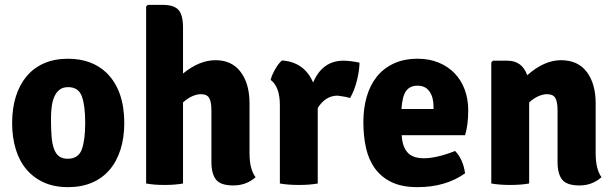

<svg xmlns="http://www.w3.org/2000/svg" viewBox="-20 -756 2531 791"><path d="M420 -455Q492 -383 492 -249Q492 -189 476.5 -140Q461 -91 431.5 -56.5Q402 -22 359 -3.5Q316 15 260 15Q204 15 161.5 -4Q119 -23 89.5 -57.5Q60 -92 45 -141Q30 -190 30 -249Q30 -309 45 -357.5Q60 -406 89 -441Q118 -476 161 -495Q204 -514 260 -514Q359 -514 420 -455ZM261 -397Q239 -397 225.5 -386.5Q212 -376 204 -358Q196 -340 193 -316.5Q190 -293 190 -266Q190 -224 192.5 -193.5Q195 -163 202.5 -142.5Q210 -122 223.5 -112Q237 -102 259 -102Q303 -102 317 -140.5Q331 -179 331 -250Q331 -322 317 -359.5Q303 -397 261 -397Z M1008 -330V-125Q1008 -58 1033 -26Q995 8 941 8Q889 8 870 -16Q851 -40 851 -89V-302Q851 -336 842 -352Q833 -368 807 -368Q792 -368 773 -360Q754 -352 734 -334V0Q701 6 658 6Q615 6 582 0V-729L589 -736H649Q697 -736 715.5 -715Q734 -694 734 -642V-453Q801 -508 868 -508Q935 -508 971.5 -459.5Q1008 -411 1008 -330Z M1095 -427Q1100 -447 1114 -471.5Q1128 -496 1142 -507Q1234 -500 1270 -416Q1308 -506 1395 -506Q1421 -506 1461 -498Q1461 -467 1450.5 -424.5Q1440 -382 1422 -352Q1405 -358 1371 -362Q1321 -362 1289 -311V0Q1256 6 1211.5 6Q1167 6 1133 0V-323Q1133 -398 1095 -427Z M1896 -199H1635Q1637 -154 1658 -129Q1679 -104 1727 -104Q1751 -104 1782.5 -111Q1814 -118 1855 -134Q1888 -100 1896 -42Q1816 15 1700 15Q1637 15 1594.5 -5Q1552 -25 1525.5 -61Q1499 -97 1488 -146Q1477 -195 1477 -253Q1477 -309 1490.5 -356.5Q1504 -404 1531.5 -439Q1559 -474 1601.5 -494Q1644 -514 1701 -514Q1749 -514 1787.5 -498Q1826 -482 1853 -454Q1880 -426 1894.5 -387Q1909 -348 1909 -302Q1909 -241 1896 -199ZM1634 -307H1766V-318Q1766 -355 1749.5 -379Q1733 -403 1700 -403Q1668 -403 1652.5 -380.5Q1637 -358 1634 -307Z M2434 -330V-125Q2434 -59 2458 -26Q2420 8 2367 8Q2315 8 2296 -16Q2277 -40 2277 -89V-302Q2277 -336 2268 -352Q2259 -368 2233 -368Q2218 -368 2199 -360Q2180 -352 2160 -334V0Q2143 3 2123 4.5Q2103 6 2082 6Q2061 6 2041 4.5Q2021 3 2004 0V-499L2011 -506H2070Q2131 -506 2152 -446Q2222 -508 2291 -508Q2361 -508 2397.5 -459.5Q2434 -411 2434 -330Z"/></svg>

Font: Signika
Style: Bold
Weight: 700
Designer: Anna Giedrys
Foundry: Anna Giedrys
Version: Version 1.001